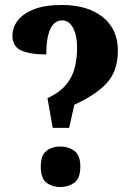

<svg xmlns="http://www.w3.org/2000/svg" viewBox="-20 -744 534 772"><path d="M171 -349Q221 -373 246.5 -404.5Q272 -436 281 -473.5Q290 -511 290 -552Q290 -601 274 -631.5Q258 -662 230 -662Q198 -662 182 -626.5Q166 -591 166 -525Q101 -525 65.5 -541Q30 -557 30 -601Q30 -633 51 -661Q72 -689 116 -706.5Q160 -724 229 -724Q332 -724 393 -675.5Q454 -627 454 -540Q454 -461 411.5 -412.5Q369 -364 279 -323L258 -230H192ZM223 8Q190 8 167 -9.5Q144 -27 144 -74Q144 -120 167 -137.5Q190 -155 223 -155Q255 -155 279 -137.5Q303 -120 303 -74Q303 -27 279 -9.5Q255 8 223 8Z"/></svg>

Font: Noto Serif Armenian Condensed ExtraBold
Style: Regular
Weight: 800
Width: 3
Designer: Monotype Design Team
Foundry: Monotype Imaging Inc.
Version: Version 2.008; ttfautohint (v1.8.4.7-5d5b)